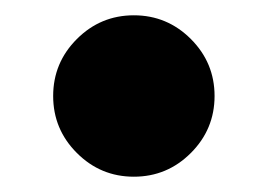

<svg xmlns="http://www.w3.org/2000/svg" viewBox="-20 -212 350 251"><path d="M49.5 -86.5Q49.5 -130 80.5 -161Q111.5 -192 155 -192Q198.5 -192 229.5 -161Q260.5 -130 260.5 -86.5Q260.5 -43 229.5 -12Q198.5 19 155 19Q111.5 19 80.5 -12Q49.5 -43 49.5 -86.5Z"/></svg>

Font: Besley* Narrow Heavy
Style: Regular
Weight: 800
Width: 4
Designer: Owen Earl
Foundry: indestructible type*
Version: Version 3.000; ttfautohint (v1.8.3)